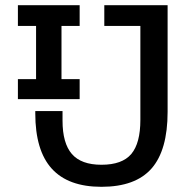

<svg xmlns="http://www.w3.org/2000/svg" viewBox="-20 -710 743 740"><path d="M116 -273V-282H221V-245Q221 -158 257 -116.5Q293 -75 371 -75Q451 -75 486 -116.5Q521 -158 521 -248V-610H382V-690H626V-279Q626 -131 564 -60.5Q502 10 371 10Q243 10 179.5 -60Q116 -130 116 -273ZM49 -405H119V-610H49V-690H287V-610H217V-405H287V-328H49Z"/></svg>

Font: Mozilla Headline BETA
Style: Regular
Weight: 400
Designer: Studio DRAMA
Foundry: Studio DRAMA
Version: Version 0.100